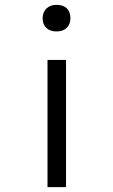

<svg xmlns="http://www.w3.org/2000/svg" viewBox="-20 -768 465 788"><path d="M175 0V-522H251V0ZM212 -639Q185 -639 170 -653.5Q155 -668 155 -693Q155 -718 170.5 -733Q186 -748 212 -748Q240 -748 254.5 -733.5Q269 -719 269 -693Q269 -669 254 -654Q239 -639 212 -639Z"/></svg>

Font: Lexend Mega Light
Style: Regular
Weight: 300
Version: Version 1.007